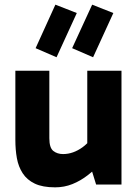

<svg xmlns="http://www.w3.org/2000/svg" viewBox="-20 -793 594 825"><path d="M217 12Q163 12 129.5 -4Q96 -20 77.5 -48.5Q59 -77 52.5 -113.5Q46 -150 46 -191V-489H192V-199Q192 -158 209 -144.5Q226 -131 251 -131Q273 -131 294 -138.5Q315 -146 335 -160.5Q355 -175 371 -196L396 -122H355V-489H502V0H393L363 -97L413 -93Q389 -65 357.5 -40.5Q326 -16 291 -2Q256 12 217 12ZM223 -547 133 -586 218 -773 310 -737ZM380 -547 290 -586 376 -773 467 -737Z"/></svg>

Font: Gabarito
Style: Bold
Weight: 700
Designer: Leandro Assis / Alvaro Franca / Felipe Casaprima
Foundry: Naipe Foundry
Version: Version 1.000